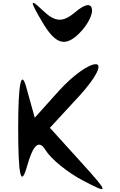

<svg xmlns="http://www.w3.org/2000/svg" viewBox="-20 -1292 829 1331"><path d="M106 -406C106 -71 125 11 168 -141C210 -291 251 -326 296 -251C332 -191 450 -95 556 -40C739 56 738 49 538 -172L326 -406L529 -626C643 -750 693 -847 644 -847C594 -847 484 -768 388 -662L221 -476L163 -684C127 -816 106 -715 106 -406ZM274 -1138C357 -997 420 -970 503 -1037C565 -1087 618 -1170 618 -1218C618 -1272 574 -1269 503 -1209C415 -1134 362 -1137 274 -1222C185 -1307 185 -1288 274 -1138Z"/></svg>

Font: Venom Sans
Style: Regular
Weight: 400
Version: Version 1.001